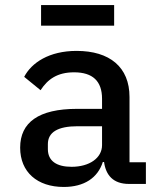

<svg xmlns="http://www.w3.org/2000/svg" viewBox="-20 -730 640 762"><path d="M559 0V-86H494V-345C494 -464 415 -528 284 -528C175 -528 105 -481 76 -425L141 -372C169 -415 207 -443 274 -443C348 -443 385 -408 385 -338V-298H286C133 -298 60 -244 60 -144C60 -47 128 12 233 12C314 12 368 -24 388 -87H393C400 -35 429 0 492 0ZM264 -68C205 -68 170 -91 170 -138V-158C170 -205 209 -229 288 -229H385V-154C385 -103 335 -68 264 -68ZM143 -628H433V-710H143Z"/></svg>

Font: IBM Mono Medium
Style: Regular
Weight: 500
Monospace: yes
Designer: Mike Abbink, Paul van der Laan, Pieter van Rosmalen
Foundry: Bold Monday
Version: Version 2.3